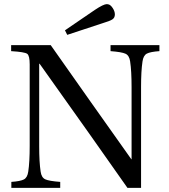

<svg xmlns="http://www.w3.org/2000/svg" viewBox="-20 -911 820 931"><path d="M35 0V-29Q79 -32 96 -41Q113 -50 117 -79Q124 -125 124 -203V-599Q124 -641 112 -650Q100 -659 34 -663V-692H226Q420 -416 616 -140L618 -138V-489Q618 -567 611 -613Q607 -642 588.5 -650.5Q570 -659 516 -663V-692H753V-663Q709 -660 692 -651Q675 -642 671 -613Q664 -567 664 -489V0H598Q437 -230 172 -602H170V-203Q170 -125 177 -79Q181 -50 199.5 -41.5Q218 -33 272 -29V0ZM295 -764 440 -863Q482 -891 498 -891Q499 -891 501.5 -890.5Q504 -890 505 -890Q516 -888 526.5 -872Q537 -856 537 -841Q537 -825 525 -817Q513 -809 476 -798L306 -742Z"/></svg>

Font: Heuristica
Style: Regular
Weight: 400
Version: Version 1.0.1 ; ttfautohint (v1.4.1)